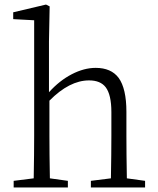

<svg xmlns="http://www.w3.org/2000/svg" viewBox="-20 -823 693 843"><path d="M40 0V-29L128 -40Q130 -150 130 -227V-734L38 -739V-769L182 -803L198 -795L195 -641V-418Q241 -469 295 -497Q349 -525 400 -525Q468 -525 501 -481Q535 -434 535 -332V-227Q535 -150 537 -40L617 -29V0H379V-29L467 -40Q469 -150 469 -227V-331Q469 -407 444 -440Q421 -470 371 -470Q285 -470 197 -381V-227Q197 -150 199 -40L278 -29V0Z"/></svg>

Font: GenRyuMin TW L
Style: Regular
Weight: 300
Version: Version 1.501;PS 1;hotconv 16.6.51;makeotf.lib2.5.65220